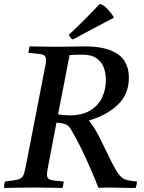

<svg xmlns="http://www.w3.org/2000/svg" viewBox="-31 -931 716 952"><path d="M328 -277Q319 -294 311 -303Q303 -312 289.5 -316.5Q276 -321 249 -323L210 -119Q207 -102 204.5 -89Q202 -76 202 -65Q202 -45 217.5 -40Q233 -35 285 -31Q284 -24 282.5 -15Q281 -6 279 1Q248 0 209.5 -0.5Q171 -1 137 -1Q103 -1 66.5 -0.5Q30 0 -11 1Q-11 -6 -10 -15Q-9 -24 -6 -31Q37 -36 56.5 -40.5Q76 -45 83.5 -59.5Q91 -74 97 -107L189 -581Q193 -599 195 -611.5Q197 -624 197 -633Q197 -656 179.5 -660.5Q162 -665 110 -669Q111 -684 116 -701Q145 -701 182 -700Q219 -699 242 -699Q258 -699 288 -699.5Q318 -700 347 -700.5Q376 -701 390 -701Q497 -701 552.5 -663Q608 -625 608 -545Q608 -464 553 -411.5Q498 -359 411 -334V-331Q419 -322 426.5 -311.5Q434 -301 442 -287Q451 -272 464.5 -245Q478 -218 493 -187.5Q508 -157 521 -130Q543 -86 559 -65.5Q575 -45 595 -39.5Q615 -34 648 -31Q648 -15 641 1Q625 1 599 0.5Q573 0 548 -0.5Q523 -1 508 -1Q492 -1 482.5 -0.5Q473 0 457 0Q441 -41 420.5 -88.5Q400 -136 376.5 -185Q353 -234 328 -277ZM257 -364Q270 -362 284.5 -360.5Q299 -359 313 -359Q376 -359 416 -383Q456 -407 475 -447Q494 -487 494 -535Q494 -565 484.5 -593.5Q475 -622 449.5 -641Q424 -660 376 -660Q367 -660 348.5 -659.5Q330 -659 314 -658ZM533 -846V-843Q488 -820 435.5 -791.5Q383 -763 330 -735Q323 -739 319 -744.5Q315 -750 310 -758Q390 -833 463 -911Q479 -910 498.5 -890Q518 -870 533 -846Z"/></svg>

Font: Tiro Gurmukhi
Style: Italic
Weight: 400
Italic angle: -11°
Designer: Gurmukhi: John Hudson & Fiona Ross, assisted by Paul Hanslow. Latin: John Hudson with Paul Hanslow, assisted by Kaja Soj
Foundry: Tiro Typeworks Ltd.
Version: Version 1.52